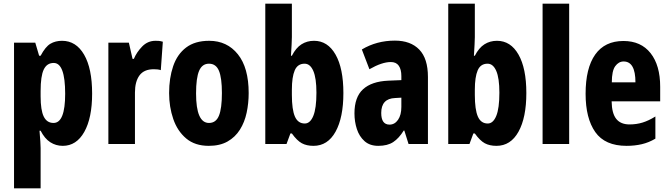

<svg xmlns="http://www.w3.org/2000/svg" viewBox="-20 -780 3624 1040"><path d="M316 -559Q392 -559 435.5 -484Q479 -409 479 -273Q479 -141 436.5 -65.5Q394 10 320 10Q283 10 252.5 -9.5Q222 -29 200 -72H194Q197 -37 198.5 -14Q200 9 200 22V240H56V-549H171L192 -478H200Q226 -527 253 -543Q280 -559 316 -559ZM271 -439Q234 -439 217 -403.5Q200 -368 200 -287V-258Q200 -183 217 -148.5Q234 -114 270 -114Q333 -114 333 -272Q333 -439 271 -439Z M822 -559Q830 -559 839 -558.5Q848 -558 862 -554L851 -400Q843 -403 832.5 -404Q822 -405 813 -405Q760 -405 735.5 -371.5Q711 -338 711 -279V0H567V-549H678L698 -461H705Q720 -497 750 -528Q780 -559 822 -559Z M1327 -276Q1327 -221 1316 -169.5Q1305 -118 1279.5 -77.5Q1254 -37 1212.5 -13.5Q1171 10 1111 10Q1036 10 988.5 -30Q941 -70 918.5 -135.5Q896 -201 896 -276Q896 -357 918 -421.5Q940 -486 988 -522.5Q1036 -559 1113 -559Q1210 -559 1268.5 -486Q1327 -413 1327 -276ZM1042 -274Q1042 -114 1112 -114Q1150 -114 1166 -153.5Q1182 -193 1182 -276Q1182 -358 1166 -396.5Q1150 -435 1112 -435Q1075 -435 1058.5 -396.5Q1042 -358 1042 -274Z M1561 -579Q1561 -563 1559.5 -537Q1558 -511 1556 -478H1561Q1583 -521 1613 -540Q1643 -559 1681 -559Q1755 -559 1797.5 -484.5Q1840 -410 1840 -276Q1840 -143 1797.5 -66.5Q1755 10 1678 10Q1641 10 1615 -4Q1589 -18 1561 -57H1553L1532 0H1417V-760H1561ZM1630 -435Q1592 -435 1576.5 -399Q1561 -363 1561 -294V-266Q1561 -186 1577.5 -148.5Q1594 -111 1631 -111Q1660 -111 1677 -152Q1694 -193 1694 -278Q1694 -357 1677 -396Q1660 -435 1630 -435Z M2119 -560Q2204 -560 2251 -511.5Q2298 -463 2298 -363V0H2193L2170 -73H2167Q2141 -31 2110 -10.5Q2079 10 2029 10Q1983 10 1954.5 -15.5Q1926 -41 1913 -81Q1900 -121 1900 -166Q1900 -254 1946.5 -296.5Q1993 -339 2083 -343L2154 -346V-368Q2154 -404 2140 -424Q2126 -444 2097 -444Q2049 -444 1981 -405L1940 -512Q2020 -560 2119 -560ZM2120 -249Q2045 -246 2045 -168Q2045 -105 2090 -105Q2118 -105 2136 -131Q2154 -157 2154 -201V-251Z M2552 -579Q2552 -563 2550.5 -537Q2549 -511 2547 -478H2552Q2574 -521 2604 -540Q2634 -559 2672 -559Q2746 -559 2788.5 -484.5Q2831 -410 2831 -276Q2831 -143 2788.5 -66.5Q2746 10 2669 10Q2632 10 2606 -4Q2580 -18 2552 -57H2544L2523 0H2408V-760H2552ZM2621 -435Q2583 -435 2567.5 -399Q2552 -363 2552 -294V-266Q2552 -186 2568.5 -148.5Q2585 -111 2622 -111Q2651 -111 2668 -152Q2685 -193 2685 -278Q2685 -357 2668 -396Q2651 -435 2621 -435Z M3063 0H2919V-760H3063Z M3357 -558Q3452 -558 3504 -492Q3556 -426 3556 -310V-231H3293Q3294 -166 3318 -136Q3342 -106 3390 -106Q3427 -106 3460 -116Q3493 -126 3530 -149V-29Q3495 -8 3456.5 1Q3418 10 3374 10Q3257 10 3204.5 -64.5Q3152 -139 3152 -272Q3152 -411 3204 -484.5Q3256 -558 3357 -558ZM3358 -447Q3331 -447 3312.5 -421.5Q3294 -396 3294 -334H3422Q3422 -447 3358 -447Z"/></svg>

Font: Noto Sans Gurmukhi ExtraCondensed ExtraBold
Style: Regular
Weight: 800
Width: 2
Designer: Jelle Bosma - Monotype Design Team
Foundry: Monotype Imaging Inc.
Version: Version 2.004; ttfautohint (v1.8.4.7-5d5b)